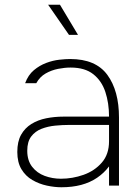

<svg xmlns="http://www.w3.org/2000/svg" viewBox="-20 -783 592 810"><path d="M239 7Q210 7 177.5 0Q145 -7 116.5 -23.5Q88 -40 70.5 -69Q53 -98 53 -142Q53 -186 69 -214.5Q85 -243 112.5 -260Q140 -277 175 -284Q210 -291 248 -291H440Q440 -348 424.5 -395Q409 -442 373.5 -470Q338 -498 278 -498Q253 -498 225 -492.5Q197 -487 172.5 -473Q148 -459 133 -432H86Q99 -467 123 -487Q147 -507 175 -517.5Q203 -528 230 -531Q257 -534 276 -534Q384 -534 433 -467Q482 -400 482 -287V0H440V-81Q419 -53 389.5 -33Q360 -13 322.5 -3Q285 7 239 7ZM237 -29Q286 -29 332.5 -45.5Q379 -62 409.5 -97Q440 -132 440 -187V-256H273Q244 -256 213 -253Q182 -250 155 -239.5Q128 -229 111.5 -207Q95 -185 95 -147Q95 -106 115.5 -79.5Q136 -53 168.5 -41Q201 -29 237 -29ZM271 -636 183 -763H233L309 -636Z"/></svg>

Font: Onest Thin
Style: Regular
Weight: 250
Designer: Dmitri Voloshin, Andrey Kudryavtsev
Foundry: Dmitri Voloshin, Andrey Kudryavtsev
Version: Version 1.000;gftools[0.9.33]